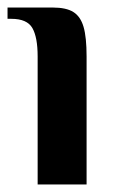

<svg xmlns="http://www.w3.org/2000/svg" viewBox="-21 -490 308 510"><path d="M79 -340Q79 -391 65 -415.5Q51 -440 9 -440H-1V-470H119Q155 -470 174 -458Q193 -446 201 -418.5Q209 -391 209 -340V0H79Z"/></svg>

Font: Philosopher
Style: Bold
Weight: 700
Designer: Jovanny Lemonad
Foundry: Jovanny Lemonad
Version: Version 2.000